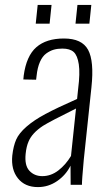

<svg xmlns="http://www.w3.org/2000/svg" viewBox="-20 -742 419 771"><path d="M283.2 -647 291 -722.2H346.7L338.9 -647ZM123.5 -647 131.3 -722.2H187L179.2 -647ZM149.9 -34.7Q184.6 -34.7 214.4 -57.6Q244.1 -80.6 265.1 -115.7L285.2 -306.2Q180.7 -254.4 152.8 -236.8Q108.9 -208 94.7 -173.8Q85.9 -153.8 83 -124.5Q78.1 -77.6 98.1 -56.2Q118.2 -34.7 149.9 -34.7ZM132.3 9.3Q80.1 9.3 52 -25.9Q23.9 -61 29.3 -117.2Q33.7 -155.8 44.9 -181.4Q56.2 -207 86.4 -233.4Q116.7 -259.8 162.4 -284.2Q208 -308.6 289.6 -344.7L293.9 -386.2Q301.8 -448.2 296.4 -483.9Q291 -519.5 275.9 -533.2Q260.7 -546.9 230.5 -546.9Q211.4 -546.9 196 -542.5Q180.7 -538.1 165.5 -527.1Q150.4 -516.1 140.4 -493.4Q130.4 -470.7 127 -438L125 -421.9L73.7 -422.9Q73.7 -423.8 74.5 -430.7Q75.2 -437.5 75.2 -438.5Q85.9 -517.6 126 -552.5Q166 -587.4 236.8 -587.4Q309.1 -587.4 333.7 -542Q358.4 -496.6 347.2 -391.6L316.4 -100.6Q308.6 -15.1 309.1 0H263.7Q263.2 -65.4 263.2 -76.7Q244.6 -39.1 209.5 -14.9Q174.3 9.3 132.3 9.3Z"/></svg>

Font: Oswald
Style: Extra-Light
Weight: 200
Designer: Vernon Adams
Foundry: Vernon Adams
Version: 3.0; ttfautohint (v0.94.23-7a4d-dirty) -l 8 -r 50 -G 200 -x 